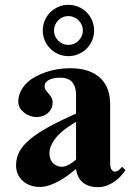

<svg xmlns="http://www.w3.org/2000/svg" viewBox="-20 -773 560 800"><path d="M372.1 -646Q372.1 -668 363.8 -687.5Q355.5 -707 340.8 -721.7Q326.2 -736.3 306.6 -744.6Q287.1 -752.9 265.1 -752.9Q243.2 -752.9 223.6 -744.6Q204.1 -736.3 189.5 -721.7Q174.8 -707 166.5 -687.5Q158.2 -668 158.2 -646Q158.2 -624 166.5 -604.5Q174.8 -585 189.5 -570.3Q204.1 -555.7 223.6 -547.4Q243.2 -539.1 265.1 -539.1Q287.1 -539.1 306.6 -547.4Q326.2 -555.7 340.8 -570.3Q355.5 -585 363.8 -604.5Q372.1 -624 372.1 -646ZM502.9 -64 488.8 -78.1Q477.5 -64.5 468.5 -60.3Q459.5 -56.2 452.9 -59.1Q446.3 -62 442.6 -70.6Q439 -79.1 439 -90.8V-339.8Q439 -369.6 430.2 -396.7Q421.4 -423.8 401.6 -444.3Q381.8 -464.8 349.9 -476.8Q317.9 -488.8 271 -488.8Q246.1 -488.8 220.5 -484.6Q194.8 -480.5 170.9 -472.4Q147 -464.4 126 -452.6Q105 -440.9 89.6 -425.3Q74.2 -409.7 65.2 -390.6Q56.2 -371.6 56.2 -349.1Q56.2 -334.5 63.5 -322.8Q70.8 -311 82 -302.5Q93.3 -293.9 106.7 -289.6Q120.1 -285.2 131.8 -285.2Q145 -285.2 157.2 -289.3Q169.4 -293.5 178.7 -301.3Q188 -309.1 193.6 -320.1Q199.2 -331.1 199.2 -345.2Q199.2 -358.4 194.1 -366.9Q189 -375.5 182.6 -382.6Q176.3 -389.6 171.1 -396.7Q166 -403.8 166 -414.1Q166 -424.3 172.4 -431.2Q178.7 -438 188.2 -442.1Q197.8 -446.3 209.2 -447.8Q220.7 -449.2 231 -449.2Q265.6 -449.2 281.2 -430.2Q296.9 -411.1 296.9 -377.9V-299.8Q231.4 -270.5 184.3 -244.9Q137.2 -219.2 106.7 -194.1Q76.2 -168.9 61.5 -142.3Q46.9 -115.7 46.9 -85Q46.9 -64.5 54.2 -47.9Q61.5 -31.2 74.7 -19.3Q87.9 -7.3 106 -0.7Q124 5.9 146 5.9Q166.5 5.9 187.5 -1.5Q208.5 -8.8 228.3 -20Q248 -31.2 265.4 -44.2Q282.7 -57.1 296.9 -68.8Q298.3 -55.2 304 -41.5Q309.6 -27.8 320.3 -17.1Q331.1 -6.3 347.4 0.2Q363.8 6.8 387.2 6.8Q409.7 6.8 428 -0.7Q446.3 -8.3 460.9 -19.3Q475.6 -30.3 486.1 -42.5Q496.6 -54.7 502.9 -64ZM325.2 -646Q325.2 -633.3 320.3 -622.6Q315.4 -611.8 307.4 -603.5Q299.3 -595.2 288.3 -590.6Q277.3 -585.9 265.1 -585.9Q252.4 -585.9 241.7 -590.6Q231 -595.2 222.7 -603.5Q214.4 -611.8 209.7 -622.6Q205.1 -633.3 205.1 -646Q205.1 -658.2 209.7 -669.2Q214.4 -680.2 222.7 -688.5Q231 -696.8 241.7 -701.4Q252.4 -706.1 265.1 -706.1Q277.3 -706.1 288.3 -701.4Q299.3 -696.8 307.4 -688.5Q315.4 -680.2 320.3 -669.2Q325.2 -658.2 325.2 -646ZM296.9 -107.9Q296.9 -107.9 291.3 -103.3Q285.6 -98.6 277.3 -93Q269 -87.4 258.5 -82.8Q248 -78.1 238.8 -78.1Q216.3 -78.1 201.2 -93.3Q186 -108.4 186 -133.8Q186 -150.4 192.6 -165.8Q199.2 -181.2 209.2 -194.3Q219.2 -207.5 231.9 -219Q244.6 -230.5 257.1 -239.5Q269.5 -248.5 280 -254.9Q290.5 -261.2 296.9 -265.1Z"/></svg>

Font: Galatia SIL
Style: Bold
Weight: 700
Designer: Development by SIL's NRSI team
Version: Version 2.1